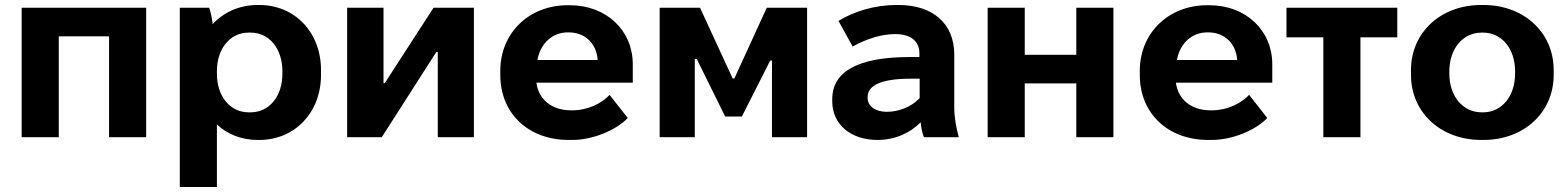

<svg xmlns="http://www.w3.org/2000/svg" viewBox="-20 -551 6298 771"><path d="M67 0H216V-405H418V0H567V-520H67Z M702 200H851V-51C893 -12 950 11 1015 11H1021C1164 11 1269 -99 1269 -250V-270C1269 -421 1164 -531 1021 -531H1015C942 -531 878 -502 834 -454C832 -475 826 -503 820 -520H702ZM978 -100C904 -100 851 -164 851 -255V-265C851 -356 904 -420 978 -420H987C1061 -420 1114 -356 1114 -265V-255C1114 -164 1061 -100 987 -100Z M1374 0H1513L1732 -342H1738V0H1883V-520H1721L1525 -217H1520V-520H1374Z M2264 11H2277C2359 11 2451 -26 2501 -77L2428 -170C2396 -136 2341 -108 2279 -108H2273C2196 -108 2143 -151 2134 -219H2521V-293C2521 -429 2415 -530 2268 -530H2259C2105 -530 1989 -419 1989 -267V-250C1989 -95 2102 11 2264 11ZM2138 -310C2151 -379 2199 -421 2261 -421H2264C2330 -421 2376 -375 2380 -310Z M2629 0H2770V-314H2778L2892 -83H2959L3073 -308H3080V0H3221V-520H3059L2929 -236H2922L2791 -520H2629Z M3503 11C3577 11 3637 -19 3677 -60C3679 -37 3684 -16 3690 0H3830C3820 -39 3812 -77 3812 -119V-332C3812 -457 3725 -531 3588 -531H3579C3495 -531 3410 -506 3347 -467L3404 -364C3459 -395 3520 -414 3572 -414H3576C3640 -414 3672 -383 3672 -337V-322H3633C3426 -322 3322 -264 3322 -153V-144C3322 -51 3397 11 3503 11ZM3541 -102C3495 -102 3464 -125 3464 -158V-161C3464 -209 3520 -235 3637 -235H3673V-157C3640 -122 3590 -102 3541 -102Z M3946 0H4095V-216H4302V0H4451V-520H4302V-331H4095V-520H3946Z M4832 11H4845C4927 11 5019 -26 5069 -77L4996 -170C4964 -136 4909 -108 4847 -108H4841C4764 -108 4711 -151 4702 -219H5089V-293C5089 -429 4983 -530 4836 -530H4827C4673 -530 4557 -419 4557 -267V-250C4557 -95 4670 11 4832 11ZM4706 -310C4719 -379 4767 -421 4829 -421H4832C4898 -421 4944 -375 4948 -310Z M5294 0H5443V-401H5591V-520H5146V-401H5294Z M5928 11H5937C6100 11 6219 -100 6219 -250V-270C6219 -420 6100 -531 5937 -531H5928C5765 -531 5646 -420 5646 -270V-250C5646 -100 5765 11 5928 11ZM5929 -100C5855 -100 5800 -164 5800 -255V-265C5800 -356 5855 -420 5929 -420H5936C6010 -420 6064 -356 6064 -265V-255C6064 -164 6010 -100 5936 -100Z"/></svg>

Font: Fixel Display Bold
Style: Bold
Weight: 700
Designer: AlfaBravo + MacPaw
Foundry: Kyrylo Tkachov, Marchela Mozhyna, Serhii Makarenko, Maria Weinstein, Zakhar Kryvoshyya
Version: Version 1.211